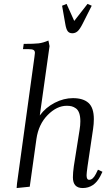

<svg xmlns="http://www.w3.org/2000/svg" viewBox="-20 -953 562 980"><path d="M64.9 6.8 66.9 -17.1 155.8 -662.1Q158.2 -681.6 158.2 -683.1Q158.2 -693.4 151.4 -697.8Q144.5 -702.1 127 -702.1H97.2L101.1 -729Q154.8 -729 177.2 -731.7Q199.7 -734.4 227.1 -746.1L232.9 -717.8L183.1 -363.8Q213.4 -404.8 259.5 -428.5Q305.7 -452.1 352.1 -452.1Q404.8 -452.1 431.9 -427.5Q459 -402.8 459 -345.2Q459 -320.3 455.1 -294.9L426.8 -104Q421.9 -68.8 421.9 -58.1Q421.9 -35.2 435.1 -35.2Q454.1 -35.2 469.2 -64.9L480 -86.9L502.9 -76.2L492.2 -54.2Q460.9 6.8 401.9 6.8Q352.1 6.8 352.1 -47.9Q352.1 -71.8 356.9 -105L386.2 -290Q390.1 -313 390.1 -334Q390.1 -358.9 384.3 -375.5Q378.4 -392.1 367.4 -399.9Q356.4 -407.7 345.7 -410.4Q335 -413.1 320.8 -413.1Q270 -413.1 223.4 -366Q176.8 -318.8 166 -244.1L131.8 0ZM296.9 -923.8 319.8 -933.1 358.9 -846.2 426.8 -933.1 448.2 -923.8 401.9 -832Q388.2 -804.7 376.5 -793.9Q364.7 -783.2 349.1 -783.2Q333.5 -783.2 325.4 -793.9Q317.4 -804.7 313 -832Z"/></svg>

Font: Dihjauti S
Style: Italic
Weight: 400
Italic angle: -9°
Designer: T. Christopher White
Version: Version 3.0.0